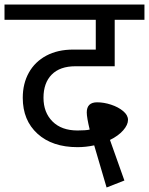

<svg xmlns="http://www.w3.org/2000/svg" viewBox="-40 -709 661 852"><path d="M153 -275Q153 -210 193 -170Q233 -130 304 -130Q341 -130 358 -134Q345 -188 345 -210Q345 -255 391 -255Q421 -255 453 -244.5Q485 -234 506.5 -216Q528 -198 528 -177Q528 -155 506.5 -130.5Q485 -106 448 -88L512 92L433 123L378 -64Q341 -56 304 -56Q192 -56 126.5 -115.5Q61 -175 61 -275Q61 -338 88 -386.5Q115 -435 165.5 -462Q216 -489 285 -489H385V-621H-20V-689H601V-621H469V-415H295Q226 -415 189.5 -378Q153 -341 153 -275Z"/></svg>

Font: Fira GO
Style: Regular
Weight: 400
Designer: Carrois Corporate
Foundry: Carrois Corporate GbR
Version: Version 0.300